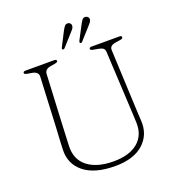

<svg xmlns="http://www.w3.org/2000/svg" viewBox="-156 -1002 1043 1140"><g transform="rotate(-20 365.0 -431.5)"><path d="M578 -282.5 559.5 -640.5Q559 -655.5 549.5 -662.8Q540 -670 520.5 -673.5L489.5 -679Q472 -682 472 -690.5Q472 -700 487.5 -700H661.5Q677 -700 677 -690.5Q677 -681 659.5 -678.5L630 -674Q590.5 -668 592 -640L608 -281Q609 -257 610.2 -234Q611.5 -211 613 -186Q618.5 -97 556.5 -41Q494.5 15 378 15Q248.5 15 181 -39.5Q113.5 -94 117.5 -184Q118 -200.5 119.2 -226Q120.5 -251.5 122 -277.2Q123.5 -303 124.5 -321L139.5 -636.5Q141 -667 101.5 -674L72 -679Q54.5 -682 54.5 -690Q54.5 -700 70 -700H250Q265.5 -700 265.5 -690Q265.5 -682 248 -679L218.5 -674Q182 -667.5 180.5 -638.5L165 -326Q163 -285.5 161.8 -253.5Q160.5 -221.5 159 -192Q155.5 -106 214.8 -60.2Q274 -14.5 378.5 -14.5Q478 -14.5 532.2 -60.2Q586.5 -106 582.5 -188Q581 -220.5 580 -242.2Q579 -264 578 -282.5ZM363.5 -842Q372.5 -859.5 380.8 -869.8Q389 -880 403 -878Q412 -876.5 417.2 -869.8Q422.5 -863 421 -852.5Q419.5 -843.5 413 -835.5Q406.5 -827.5 399 -819.5L333 -746Q326 -738.5 319.5 -743Q314 -746.5 320 -757ZM475 -842Q484 -859.5 492 -869.8Q500 -880 514 -878Q523 -876.5 528.5 -869.8Q534 -863 532.5 -852.5Q530.5 -843.5 523.8 -835.5Q517 -827.5 510 -819.5L444 -746Q436.5 -738.5 430.5 -743Q426 -746.5 430.5 -757Z"/></g></svg>

Font: Fraunces 9pt S050 Thin
Style: Regular
Weight: 100
Version: Version 1.000; ttfautohint (v1.8.3)